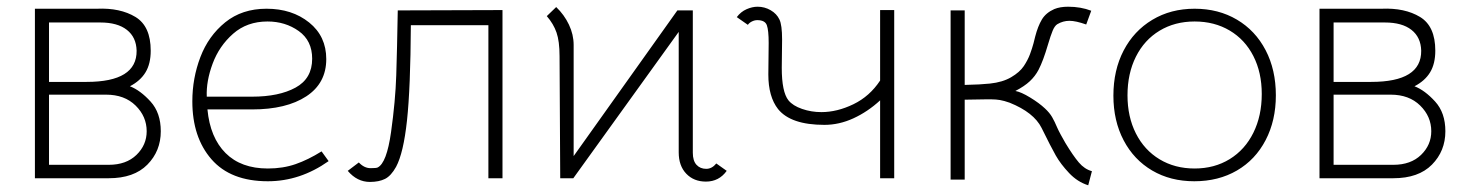

<svg xmlns="http://www.w3.org/2000/svg" viewBox="-20 -531 4372 572"><path d="M269 -505Q338 -508 383.5 -480.5Q429 -453 429 -380Q429 -341 413.5 -315.5Q398 -290 367 -274Q398 -262 428.5 -228.5Q459 -195 459 -140Q459 -81 419 -40.5Q379 0 304 0H84V-505ZM387 -380Q386 -420 358 -442Q330 -464 279 -464H126V-287H238Q388 -287 387 -380ZM417 -140Q417 -184 384 -216.5Q351 -249 296 -249H126V-40H304Q356 -40 386.5 -69.5Q417 -99 417 -140Z M553 -229Q553 -298 577 -361Q601 -424 651 -464.5Q701 -505 774 -505Q850 -505 901 -464Q952 -423 952 -355Q952 -283 892.5 -244Q833 -205 731 -205H598Q606 -121 652 -75Q698 -29 778 -29Q823 -29 860.5 -42Q898 -55 938 -80L959 -51Q874 9 778 9Q667 9 610 -56.5Q553 -122 553 -229ZM910 -356Q910 -410 870 -438.5Q830 -467 777 -467Q716 -467 674.5 -430.5Q633 -394 613.5 -341.5Q594 -289 596 -243H731Q811 -243 860.5 -270Q910 -297 910 -356Z M1016 -22 1049 -47Q1065 -30 1084 -30Q1101 -30 1105 -32Q1132 -45 1145 -137.5Q1158 -230 1160.5 -306.5Q1163 -383 1165 -500L1477 -501V0H1435V-456H1204Q1203 -269 1192.5 -172Q1182 -75 1160 -34Q1145 -7 1127 2Q1109 11 1082 11Q1044 11 1016 -22Z M1998 -500H2044V-76Q2044 -52 2055 -40Q2066 -28 2084 -28Q2101 -28 2114 -44L2145 -22Q2122 10 2083 10Q2047 10 2024.5 -13.5Q2002 -37 2002 -77V-436L1688 0H1649L1647 -364Q1647 -408 1638 -434Q1629 -460 1609 -483L1637 -510Q1661 -487 1675 -457.5Q1689 -428 1689 -397V-66Z M2436 -159Q2336 -159 2298 -206Q2269 -243 2269 -309L2270 -403Q2270 -441 2264.5 -456Q2259 -471 2236 -471Q2228 -471 2220 -467Q2212 -463 2208 -457L2175 -480Q2187 -496 2204 -503.5Q2221 -511 2237 -511Q2258 -511 2276 -500.5Q2294 -490 2302 -473Q2310 -457 2310 -413L2309 -329Q2309 -257 2329 -232Q2342 -216 2369.5 -206.5Q2397 -197 2427 -197Q2474 -197 2522.5 -220.5Q2571 -244 2602 -291V-501H2644V0H2602V-232Q2565 -198 2522.5 -178.5Q2480 -159 2436 -159Z M2854 -500V-278Q2902 -279 2929 -282Q2967 -286 2992.5 -301Q3018 -316 3030 -334Q3042 -352 3048.5 -369.5Q3055 -387 3059 -402Q3063 -417 3064 -422Q3072 -453 3084 -473Q3096 -493 3121 -504Q3138 -511 3162 -511Q3200 -511 3231 -499L3216 -458Q3185 -469 3166 -469Q3147 -469 3130 -459Q3122 -454 3116 -439.5Q3110 -425 3102 -398Q3088 -350 3074 -323Q3064 -304 3048 -289Q3032 -274 3005 -260Q3022 -257 3049 -240.5Q3076 -224 3093 -208Q3107 -195 3114.5 -182Q3122 -169 3130 -150Q3133 -143 3140 -130Q3147 -117 3154 -105Q3177 -67 3194 -47Q3211 -27 3233 -21L3222 21Q3190 11 3165 -15.5Q3140 -42 3125.5 -67.5Q3111 -93 3083 -150Q3060 -196 2988 -225Q2971 -231 2959 -233Q2947 -235 2934.5 -235Q2922 -235 2914 -235L2854 -234V4H2812V-500Z M3297 -246Q3297 -322 3327.5 -380.5Q3358 -439 3413 -472Q3468 -505 3539 -505Q3610 -505 3665 -472.5Q3720 -440 3750.5 -381.5Q3781 -323 3781 -247Q3781 -172 3750.5 -113.5Q3720 -55 3665 -23Q3610 9 3538 9Q3467 9 3412.5 -23Q3358 -55 3327.5 -113Q3297 -171 3297 -246ZM3739 -251Q3739 -315 3714 -364Q3689 -413 3643.5 -440Q3598 -467 3539 -467Q3480 -467 3434.5 -439.5Q3389 -412 3364 -362Q3339 -312 3339 -247Q3339 -183 3364 -133.5Q3389 -84 3434.5 -56.5Q3480 -29 3539 -29Q3598 -29 3643.5 -57Q3689 -85 3714 -135.5Q3739 -186 3739 -251Z M4096 -505Q4165 -508 4210.5 -480.5Q4256 -453 4256 -380Q4256 -341 4240.5 -315.5Q4225 -290 4194 -274Q4225 -262 4255.5 -228.5Q4286 -195 4286 -140Q4286 -81 4246 -40.5Q4206 0 4131 0H3911V-505ZM4214 -380Q4213 -420 4185 -442Q4157 -464 4106 -464H3953V-287H4065Q4215 -287 4214 -380ZM4244 -140Q4244 -184 4211 -216.5Q4178 -249 4123 -249H3953V-40H4131Q4183 -40 4213.5 -69.5Q4244 -99 4244 -140Z"/></svg>

Font: Bellota Light
Style: Regular
Weight: 300
Designer: Kemie Guaida
Foundry: Kemie Guaida
Version: Version 4.001